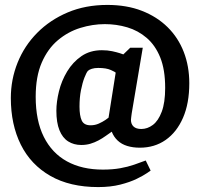

<svg xmlns="http://www.w3.org/2000/svg" viewBox="-20 -650 802 780"><path d="M379 110Q264 110 184.5 64.5Q105 19 64.5 -62.5Q24 -144 24 -252Q24 -327 51.5 -395.5Q79 -464 131 -516.5Q183 -569 255 -599.5Q327 -630 416 -630Q495 -630 556.5 -606Q618 -582 661 -539.5Q704 -497 726.5 -439Q749 -381 749 -312Q749 -230 723.5 -171.5Q698 -113 653 -81.5Q608 -50 548 -50Q520 -50 497 -57Q474 -64 458 -79Q442 -94 434 -115Q422 -107 409 -97.5Q396 -88 380 -79.5Q364 -71 347 -66Q330 -61 310 -61Q280 -61 257 -75.5Q234 -90 221.5 -121Q209 -152 209 -200Q209 -236 219.5 -279Q230 -322 253 -360Q276 -398 311 -422Q346 -446 394 -446Q417 -446 435.5 -442Q454 -438 466.5 -434Q479 -430 481 -429L509 -456H560L515 -189Q514 -181 513 -173.5Q512 -166 512 -163Q512 -146 522.5 -136Q533 -126 554 -126Q579 -126 601 -142.5Q623 -159 637 -196Q651 -233 651 -293Q651 -367 631 -416.5Q611 -466 576 -496Q541 -526 497 -539Q453 -552 406 -552Q356 -552 306 -536.5Q256 -521 215 -486.5Q174 -452 149.5 -395.5Q125 -339 125 -257Q125 -160 158 -94Q191 -28 252 5.5Q313 39 398 39Q437 39 468 33.5Q499 28 525 19Q551 10 572 2L592 43Q592 43 577.5 53Q563 63 535.5 76.5Q508 90 468.5 100Q429 110 379 110ZM348 -141Q366 -141 381.5 -148Q397 -155 408 -162.5Q419 -170 421 -172L450 -355Q449 -357 430.5 -365.5Q412 -374 379 -374Q364 -374 353 -370.5Q342 -367 337 -362Q331 -355 323 -334.5Q315 -314 309 -284Q303 -254 303 -217Q303 -180 312 -160.5Q321 -141 348 -141Z"/></svg>

Font: Faustina Light SemiBold
Style: Regular
Weight: 600
Version: Version 1.200